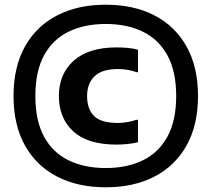

<svg xmlns="http://www.w3.org/2000/svg" viewBox="-20 -763 888 806"><path d="M36.8 -360Q36.8 -481.6 84.5 -567.2Q132.2 -652.8 219.1 -698Q306 -743.2 424 -743.2Q542 -743.2 628.9 -698Q715.8 -652.8 763.5 -567.2Q811.2 -481.6 811.2 -360Q811.2 -238.4 763.5 -152.8Q715.8 -67.2 628.9 -22Q542 23.2 424 23.2Q306 23.2 219.1 -22Q132.2 -67.2 84.5 -152.8Q36.8 -238.4 36.8 -360ZM128.4 -360Q128.4 -256 165.2 -188.9Q201.9 -121.8 268.5 -89.7Q335 -57.6 424 -57.6Q513 -57.6 579.6 -90Q646.1 -122.4 682.9 -189.5Q719.6 -256.6 719.6 -360Q719.6 -463.4 682.9 -530.5Q646.1 -597.6 579.6 -630Q513 -662.4 424 -662.4Q335 -662.4 268.5 -630.3Q201.9 -598.2 165.2 -531.1Q128.4 -464 128.4 -360ZM227.2 -360Q227.2 -452.1 289.2 -508.1Q351.2 -564 470 -564Q491.8 -564 516.8 -561.8Q541.8 -559.5 559.2 -553.9V-460H552.4Q538.5 -465.9 517.3 -469.5Q496 -473.2 475.6 -473.2Q407.5 -473.2 376.6 -442.5Q345.6 -411.9 345.6 -360Q345.6 -305.3 374.8 -276.1Q404 -246.8 475.6 -246.8Q496 -246.8 517.3 -251Q538.5 -255.1 552.4 -260H559.2V-166.1Q541.8 -161.2 516.8 -158.6Q491.8 -156 470 -156Q347.7 -156 287.5 -211.6Q227.2 -267.2 227.2 -360Z"/></svg>

Font: Kufam
Style: Regular
Weight: 400
Designer: Wael Morcos, Artur Schmal
Foundry: Original Type
Version: Version 1.301; ttfautohint (v1.8.3)